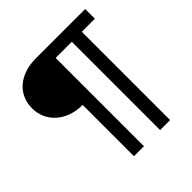

<svg xmlns="http://www.w3.org/2000/svg" viewBox="-214 -876 1134 1134"><g transform="rotate(-45 353.0 -309.0)"><path d="M671 -717.5V-636.5H562V101H478.5V-636.5H343.5V101H260V-327.5Q208 -327.5 166.5 -342.8Q125 -358 95.5 -384.8Q66 -411.5 50.2 -447.2Q34.5 -483 34.5 -523.5Q34.5 -567 50.2 -602.8Q66 -638.5 95.5 -664Q125 -689.5 166.5 -703.5Q208 -717.5 260 -717.5Z"/></g></svg>

Font: Lato Medium
Style: Regular
Weight: 500
Designer: Lukasz Dziedzic
Foundry: tyPoland Lukasz Dziedzic
Version: Version 2.006; 2014-01-15